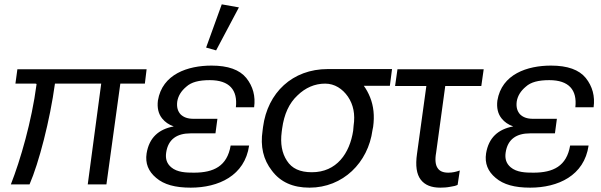

<svg xmlns="http://www.w3.org/2000/svg" viewBox="-20 -849 2768 884"><path d="M655 -530H60L51 -464H142C148 -464 149 -462 148 -459C126 -291 74 -112 30 0H116C159 -99 210 -295 233 -464H446L384 0H470L534 -464H647Z M858 15C986 15 1107 -40 1127 -179H1042C1026 -84 964 -54 873 -54C838 -54 796 -55 768 -79C748 -96 741 -118 745 -146C754 -209 796 -235 857 -235H972L981 -302H871C844 -302 825 -309 811 -323C798 -338 793 -356 796 -381C800 -407 814 -430 838 -450C861 -471 896 -480 946 -480C1036 -480 1075 -435 1066 -355H1150C1157 -406 1145 -451 1114 -490C1083 -528 1030 -547 954 -547C845 -547 727 -508 707 -386C703 -353 709 -325 727 -303C740 -287 757 -275 780 -267C710 -254 667 -215 655 -143C648 -97 663 -60 699 -30C735 1 787 15 858 15ZM975 -617 1080 -815 1001 -829 929 -630Z M1405 15C1559 15 1675 -100 1695 -250L1698 -265C1705 -316 1700 -361 1684 -401C1676 -421 1666 -439 1655 -454H1775L1785 -531H1489C1327 -531 1212 -423 1191 -264L1189 -248C1178 -175 1192 -114 1232 -63C1271 -11 1328 15 1405 15ZM1416 -56C1361 -56 1324 -73 1301 -109C1278 -144 1270 -188 1277 -242L1279 -257C1288 -323 1311 -374 1350 -410C1386 -445 1429 -464 1477 -464C1521 -464 1557 -440 1582 -404C1607 -367 1616 -323 1608 -270L1606 -247C1590 -143 1530 -56 1416 -56Z M1799 -453H1943L1900 -141C1892 -86 1898 -47 1917 -22C1936 3 1966 15 2007 15C2022 15 2038 14 2053 11C2068 9 2080 6 2087 2L2097 -64C2080 -58 2063 -54 2044 -54C2020 -54 2004 -61 1995 -75C1985 -89 1982 -113 1988 -146L2030 -453H2196L2207 -530H1810Z M2421 15C2549 15 2670 -40 2690 -179H2605C2589 -84 2527 -54 2436 -54C2401 -54 2359 -55 2331 -79C2311 -96 2304 -118 2308 -146C2317 -209 2359 -235 2420 -235H2535L2544 -302H2434C2407 -302 2388 -309 2374 -323C2361 -338 2356 -356 2359 -381C2363 -407 2377 -430 2401 -450C2424 -471 2459 -480 2509 -480C2599 -480 2638 -435 2629 -355H2713C2720 -406 2708 -451 2677 -490C2646 -528 2593 -547 2517 -547C2408 -547 2290 -508 2270 -386C2266 -353 2272 -325 2290 -303C2303 -287 2320 -275 2343 -267C2273 -254 2230 -215 2218 -143C2211 -97 2226 -60 2262 -30C2298 1 2350 15 2421 15Z"/></svg>

Font: Cheyenne Sans
Style: Italic
Weight: 400
Italic angle: -8.13011°
Designer: The Public Sans project authors (U.S. Web Design System), Libre Franklin designed by Pablo Impallari and Rodrigo Fuenzal
Foundry: The Cheyenne Sans Project Authors
Version: Version 2.007